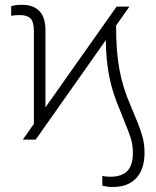

<svg xmlns="http://www.w3.org/2000/svg" viewBox="-20 -573 639 788"><path d="M126.5 0H73.7L119.1 -64.5V-445.8Q118.7 -483.9 105 -497.6Q91.3 -511.2 60.1 -511.2Q51.8 -511.2 43 -510.5Q34.2 -509.8 25.9 -508.3V-547.9Q47.4 -553.7 69.8 -553.2Q116.2 -553.7 141.4 -527.8Q166.5 -502 166.5 -450.2V-132.3L458.5 -545.9H511.2L456.5 -468.3Q456.1 -361.8 470.5 -285.9Q484.9 -210 516.1 -139.6Q533.2 -98.6 545.9 -67.4Q558.6 -36.1 565.9 -7.6Q573.2 21 573.2 54.2Q572.8 122.6 538.6 158.7Q504.4 194.8 442.4 194.3Q432.6 194.8 420.9 193.1Q409.2 191.4 399.9 189V148.9Q407.7 150.9 416.7 151.6Q425.8 152.3 433.6 152.3Q479 152.3 502.2 129.2Q525.4 106 525.4 54.2Q525.4 21 516.1 -7.6Q506.8 -36.1 489.7 -77.1Q485.8 -86.4 481.7 -96.9Q477.5 -107.4 473.1 -119.1Q442.9 -188.5 429.2 -254.9Q415.5 -321.3 414.1 -408.2Z"/></svg>

Font: Inter Display Extra Light
Style: Regular
Weight: 200
Designer: Rasmus Andersson
Foundry: rsms
Version: Version 4.000;git-4fc901f